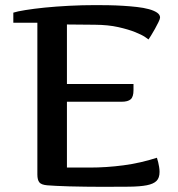

<svg xmlns="http://www.w3.org/2000/svg" viewBox="-20 -719 691 745"><path d="M163.1 0Q140.1 -2 132.6 -11.5Q125 -21 125 -42V-630.9H31.7V-669.9Q46.4 -674.8 78.4 -679.9Q110.4 -685.1 153.3 -689.5Q196.3 -693.8 247.6 -696.5Q298.8 -699.2 352.1 -699.2Q375 -699.2 402.6 -698.7Q430.2 -698.2 457.8 -696.5Q485.4 -694.8 511.2 -691.9Q537.1 -689 557.1 -683.6Q577.1 -678.2 589.1 -670.2Q601.1 -662.1 601.1 -650.9Q601.1 -646 595 -633.3Q588.9 -620.6 581.1 -606.7Q573.2 -592.8 565.9 -580.8Q558.6 -568.8 556.2 -565.9Q556.2 -566.4 543.2 -575.2Q530.3 -584 504.2 -594.5Q478 -605 439 -613.8Q399.9 -622.6 348.1 -623L239.7 -624V-393.1H498V-369.1Q498 -343.3 487.1 -333.7Q476.1 -324.2 452.1 -324.2H239.7V-68.8H328.1Q393.6 -68.8 459.5 -77.6Q525.4 -86.4 588.9 -106.9Q588.9 -106.4 590.3 -101.8Q591.8 -97.2 593.8 -89.4Q595.7 -81.5 597.4 -71.5Q599.1 -61.5 599.1 -51.8Q599.1 -28.8 587.4 -17.1Q575.7 -5.4 549.8 -0.2Q523.9 4.9 481.7 5.4Q439.5 5.9 378.9 5.9Q345.7 5.9 312.3 5.4Q278.8 4.9 249.8 4.2Q220.7 3.4 198 2.2Q175.3 1 163.1 0Z"/></svg>

Font: Artifika
Style: Medium
Weight: 500
Designer: Yulya Zhdanova | Cyreal.org
Foundry: Yulya Zhdanova | Cyreal
Version: Version 1.000